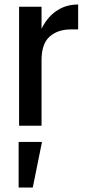

<svg xmlns="http://www.w3.org/2000/svg" viewBox="-20 -560 388 855"><path d="M65 0V-530H165V0ZM134 -279Q134 -359 158.5 -417.5Q183 -476 226.5 -508Q270 -540 328 -540V-429H296Q237 -429 201 -397Q165 -365 165 -292ZM63 275V72H167L126 275Z"/></svg>

Font: Radio Canada Big
Style: Regular
Weight: 400
Designer: Étienne Aubert Bonn
Foundry: Coppers and Brasses
Version: Version 1.001